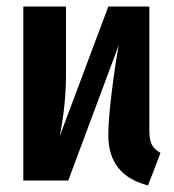

<svg xmlns="http://www.w3.org/2000/svg" viewBox="-20 -550 531 585"><path d="M469 -84 431 15Q310 -16 310 -138Q310 -185 320.5 -270Q331 -355 342 -413L188 0H51V-530H181V-320Q181 -232 162 -135L310 -530H435V-152Q435 -124 442.5 -109.5Q450 -95 469 -84Z"/></svg>

Font: Fira Sans Compressed SemiBold
Style: Regular
Weight: 600
Width: 1
Designer: bBox Type GmbH & Carrois Corporate GbR & Edenspiekermann AG
Foundry: bBox Type GmbH & Carrois Corporate GbR & Edenspiekermann AG
Version: Version 4.301